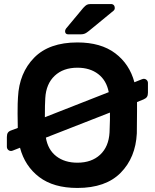

<svg xmlns="http://www.w3.org/2000/svg" viewBox="-20 -920 768 950"><path d="M14 0ZM429 -900H529Q538 -900 543 -894.5Q548 -889 548 -880Q548 -873 543 -868L420 -767Q409 -758 400.5 -754Q392 -750 378 -750H318Q302 -750 302 -766Q302 -772 307 -779L392 -881Q403 -893 410 -896.5Q417 -900 429 -900ZM645 -513 680 -527Q688 -530 691 -530Q700 -530 706 -524Q712 -518 712 -509V-461Q712 -448 707 -440.5Q702 -433 690 -428L658 -415V-369Q658 -290 657 -260Q651 -140 577 -65Q503 10 363 10Q245 10 174 -44Q103 -98 79 -189L46 -176Q39 -173 35 -173Q26 -173 20 -179Q14 -185 14 -194V-242Q14 -256 19 -263.5Q24 -271 36 -275L68 -287Q67 -309 67 -358Q67 -416 69 -439Q75 -559 149 -634.5Q223 -710 363 -710Q479 -710 550 -656.5Q621 -603 645 -513ZM518 -464Q507 -522 466 -553.5Q425 -585 363 -585Q293 -585 250.5 -545Q208 -505 204 -434Q202 -406 202 -340ZM207 -239Q217 -179 258.5 -147Q300 -115 363 -115Q433 -115 475.5 -154.5Q518 -194 522 -265Q525 -341 524 -363Z"/></svg>

Font: Hezaedrus Medium
Style: Regular
Weight: 500
Designer: Hubert & Fischer
Foundry: Hubert & Fischer
Version: Version 1.10;September 3, 2019;FontCreator 11.5.0.2425 64-bi